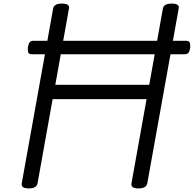

<svg xmlns="http://www.w3.org/2000/svg" viewBox="-20 -1035 1079 1069"><path d="M140 14Q96 14 101 -14L276 -988Q279 -1002 291 -1008.5Q303 -1015 325 -1015Q370 -1015 364 -988L288 -563H811L887 -988Q890 -1002 902 -1008.5Q914 -1015 936 -1015Q981 -1015 975 -988L800 -14Q797 0 785 7Q773 14 751 14Q707 14 712 -14L796 -483H273L189 -14Q186 0 174 7Q162 14 140 14ZM158 -733Q140 -733 137 -743.5Q134 -754 135 -769Q137 -785 143 -796.5Q149 -808 167 -808H1015Q1034 -808 1037 -796.5Q1040 -785 1039 -769Q1037 -754 1031 -743.5Q1025 -733 1007 -733Z"/></svg>

Font: Playwrite ZA
Style: Regular
Weight: 400
Designer: Veronika Burian, José Scaglione
Foundry: TypeTogether
Version: Version 1.002